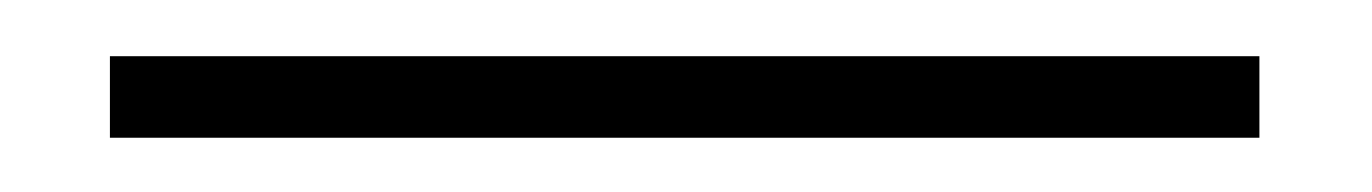

<svg xmlns="http://www.w3.org/2000/svg" viewBox="-20 97 493 69"><path d="M19.5 146.5V117.2H432.6V146.5Z"/></svg>

Font: Reddit Sans Condensed ExtraLight
Style: Regular
Weight: 250
Version: Version 1.014